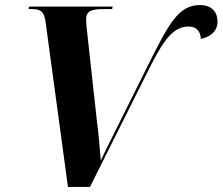

<svg xmlns="http://www.w3.org/2000/svg" viewBox="-20 -740 881 760"><path d="M160 -656 249 0H336L577 -481C633 -592 671 -635 727 -635C760 -635 774 -613 775 -586C813 -594 841 -616 841 -655C841 -691 819 -720 772 -720C687 -720 649 -648 566 -482L443 -235C419 -186 396 -142 379 -104C376 -140 370 -217 363 -266L323 -630C322 -639 321 -654 321 -665C321 -699 348 -704 391 -704H424L426 -714H95L93 -704H105C138 -704 154 -697 160 -656Z"/></svg>

Font: Noto Serif Display
Style: Bold Italic
Weight: 700
Italic angle: -12°
Designer: Monotype Design Team
Foundry: Monotype Imaging Inc.
Version: Version 2.009